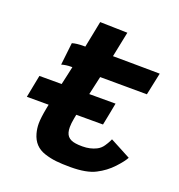

<svg xmlns="http://www.w3.org/2000/svg" viewBox="-115 -706 748 804"><g transform="rotate(20 259.0 -303.5)"><path d="M234.4 -211.4Q233.9 -208.5 232.7 -202.4Q231.4 -196.3 231 -193.4Q226.6 -170.9 226.6 -153.8Q226.6 -127.4 237.8 -114.3Q249 -101.1 272.5 -97.7Q284.2 -95.7 303.7 -95.7Q337.9 -95.7 365.2 -109.4Q373 -113.3 379.9 -119.4Q386.7 -125.5 391.6 -132.8Q396.5 -140.1 399.9 -145.8Q403.3 -151.4 406.5 -158Q409.7 -164.6 410.2 -166Q425.8 -157.7 456.5 -141.6Q487.3 -125.5 502.4 -117.2Q492.7 -98.6 464.4 -68.1Q436 -37.6 397 -17.6Q357.9 2.9 285.6 2.9Q248 2.9 221.7 0Q195.3 -2.9 169.9 -11.2Q144.5 -19.5 128.4 -36.6Q112.3 -53.7 105 -80.1Q99.1 -101.6 99.1 -123.5Q99.1 -148.4 107.9 -194.3Q108.4 -197.3 109.6 -202.9Q110.8 -208.5 111.3 -211.4H14.2Q17.6 -228 23.9 -261.5Q30.3 -294.9 33.7 -311.5H132.8Q135.7 -324.7 142.1 -353Q148.4 -381.3 150.9 -393.1H144Q123.5 -393.1 103 -387.2Q105 -403.8 108.6 -437Q112.3 -470.2 114.3 -486.8Q133.3 -492.7 165 -492.7H172.4Q175.8 -509.8 184.1 -551.5Q192.4 -593.3 195.8 -610.4Q216.3 -609.9 257.1 -608.9Q297.9 -607.9 317.9 -607.4Q312 -576.7 294.9 -494.6Q318.4 -494.6 369.4 -494.1Q420.4 -493.7 461.9 -493.2Q503.4 -492.7 503.9 -492.7Q500.5 -476.1 493.4 -442.9Q486.3 -409.7 482.9 -393.1Q449.2 -393.1 377.9 -393.6Q306.6 -394 274.4 -394Q270.5 -375.5 263.2 -344Q255.9 -312.5 255.9 -311.5H373Q370.1 -294.9 363.5 -261.5Q356.9 -228 353.5 -211.4Z"/></g></svg>

Font: Fantasque Sans Mono
Style: Bold Italic
Weight: 700
Italic angle: -11°
Monospace: yes
Designer: Jany Belluz
Version: Version 1.7.1